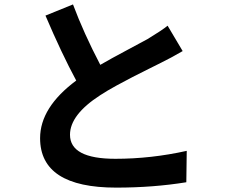

<svg xmlns="http://www.w3.org/2000/svg" viewBox="-20 -814 1040 872"><path d="M741.2 -697.3 809.6 -582Q753.9 -549.8 711.9 -529.3Q702.1 -524.4 657.2 -502Q612.3 -479.5 582.5 -464.4Q552.7 -449.2 509.8 -425.8Q466.8 -402.3 435.5 -381.8Q297.9 -293 297.9 -202.1Q297.9 -92.8 503.9 -92.8Q666 -92.8 828.1 -128.9L826.2 13.7Q675.8 38.1 507.8 38.1Q162.1 38.1 162.1 -186.5Q162.1 -326.2 326.2 -448.2Q259.8 -571.3 186.5 -743.2L311.5 -793.9Q360.4 -663.1 435.5 -519.5Q482.4 -546.9 559.6 -587.9Q636.7 -628.9 650.4 -636.7Q717.8 -677.7 741.2 -697.3Z"/></svg>

Font: Nasu
Style: Bold
Weight: 700
Designer: Ryoko NISHIZUKA (kana &amp; ideographs); Paul D. Hunt (Latin, Greek &amp; Cyrillic); Wenlong ZHANG (bopomofo); Sandoll C
Version: Version 2014.1215